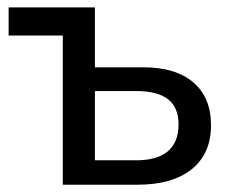

<svg xmlns="http://www.w3.org/2000/svg" viewBox="-20 -508 627 528"><path d="M512 -281.1C479.8 -309 433.6 -322.9 373.5 -322.9H241V-487.6H3.7V-410.3H152.7V0H357.9C422.3 0 472.1 -14.3 507.4 -42.8C542.6 -71.3 560.3 -111.6 560.3 -163.8C560.3 -214.1 544.2 -253.2 512 -281.1ZM441.6 -92C422 -75.4 393.1 -67.2 355.1 -67.2H241V-257.6H355.1C393.8 -257.6 422.7 -250.1 442.1 -235.1C461.4 -220 471 -196.9 471 -165.6C471 -133.1 461.2 -108.6 441.6 -92Z"/></svg>

Font: Montserrat Ace
Style: Regular
Weight: 500
Designer: Julieta Ulanovsky
Foundry: Julieta Ulanovsky
Version: Version 1